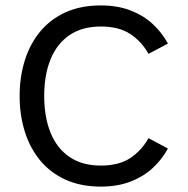

<svg xmlns="http://www.w3.org/2000/svg" viewBox="-20 -671 688 701"><path d="M522.2 -166.7Q496.6 -120.8 455.1 -93.6Q413.6 -66.5 348.3 -66.5Q280.1 -66.5 234 -97.8Q187.9 -129.2 164.7 -186.2Q141.4 -243.3 141.4 -320.5Q141.4 -397.8 164.7 -454.7Q187.9 -511.5 234 -542.9Q280.1 -574.2 348.3 -574.2Q413.6 -574.2 455.1 -547.2Q496.6 -520.2 522.2 -474.3L593 -511.9Q571.5 -552.2 537.3 -583.6Q503.1 -615.1 455.9 -633.1Q408.7 -651.2 348 -651.2Q275.1 -651.2 219.6 -626.1Q164.2 -601 126.8 -555.9Q89.4 -510.8 70.6 -450.6Q51.7 -390.4 51.7 -320.5Q51.7 -250.5 70.6 -190.4Q89.4 -130.2 126.8 -85.1Q164.2 -40 219.6 -14.9Q275.1 10.3 348 10.3Q408.7 10.3 455.9 -7.8Q503.1 -25.9 537.3 -57.3Q571.5 -88.7 593 -128.8Z"/></svg>

Font: Estedad-VF-FD Black
Style: Regular
Weight: 900
Designer: Amin Abedi
Version: Version 4.000